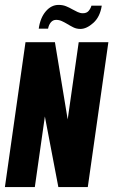

<svg xmlns="http://www.w3.org/2000/svg" viewBox="-22 -763 462 783"><path d="M-2 0 82 -591H202L254 -276L299 -591H420L336 0H216L161 -288L120 0ZM306 -645Q290 -645 277 -651.5Q264 -658 251 -666Q241 -672 230 -677Q219 -682 207 -682Q194 -682 185.5 -672Q177 -662 174 -646H136Q142 -690 164.5 -716.5Q187 -743 217 -743Q234 -743 247.5 -737.5Q261 -732 273 -725Q284 -719 294.5 -714Q305 -709 316 -709Q331 -709 339 -718Q347 -727 351 -740H393Q386 -694 358.5 -669.5Q331 -645 306 -645Z"/></svg>

Font: Alumni Sans Thin ExtraBold
Style: Italic
Weight: 800
Italic angle: -8°
Version: Version 1.016